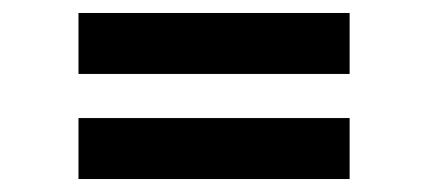

<svg xmlns="http://www.w3.org/2000/svg" viewBox="-20 -498 660 296"><path d="M101 -384H519V-478H101ZM101 -222H519V-316H101Z"/></svg>

Font: Meta Space Medium
Style: Regular
Weight: 500
Designer: Meta Pool / Florian Karsten
Foundry: Meta Pool / Florian Karsten
Version: Version 2.000;Glyphs 3.1.1 (3137)